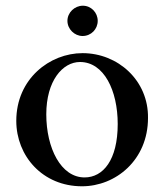

<svg xmlns="http://www.w3.org/2000/svg" viewBox="-20 -640 575 672"><path d="M269 -514C299 -514 322 -538 322 -567C322 -596 299 -620 270 -620C241 -620 216 -596 216 -567C216 -538 241 -514 269 -514ZM269 -454C154 -454 37 -364 37 -217C37 -94 129 12 267 12C385 12 498 -80 498 -227C500 -358 393 -454 269 -454ZM260 -423C344 -423 392 -323 392 -206C392 -80 341 -19 276 -19C193 -19 142 -122 142 -240C142 -357 199 -423 260 -423Z"/></svg>

Font: Sibila
Style: Regular
Weight: 400
Designer: Stefan Peev
Foundry: Context Ltd
Version: Version 1.000